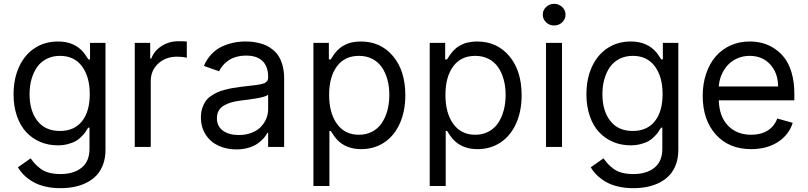

<svg xmlns="http://www.w3.org/2000/svg" viewBox="-20 -770 4233 1006"><path d="M296.9 215.9Q336.6 215.9 371.6 208.6Q406.6 201.3 436.4 185.7Q466.3 170.1 487.4 147Q508.5 123.9 520.6 90.4Q532.7 56.8 532.7 15.6V-545.5H451.7V-458.8H443.2Q425.1 -486.5 417.6 -495.7Q369.3 -552.6 284.1 -552.6Q215.6 -552.6 162.8 -518.5Q110.1 -484.4 80.6 -421.3Q51.1 -358.3 51.1 -275.6Q51.1 -213.1 68.7 -162.1Q86.3 -111.2 117.4 -77.8Q148.4 -44.4 190.7 -26.5Q233 -8.5 282.7 -8.5Q311.8 -8.5 336.6 -15.3Q361.5 -22 376.6 -30.5Q391.7 -39.1 405.7 -53.1Q419.7 -67.1 425.8 -75.6Q431.8 -84.2 439.6 -97.3Q440.3 -98.4 440.9 -99.3Q441.4 -100.1 441.8 -100.9H448.9V9.9Q448.9 75.6 407.5 108.8Q366.1 142 296.9 142Q263.1 142 236.7 134.9Q210.2 127.8 191.4 113.1Q172.6 98.4 164.2 89.3Q155.9 80.3 143.1 62.9Q141.3 60.7 140.6 59.7L73.9 106.5Q87.4 129.3 106.4 147.9Q125.4 166.5 152.2 182.4Q179 198.2 215.9 207Q252.8 215.9 296.9 215.9ZM294 -83.8Q217.3 -83.8 176.1 -136.5Q134.9 -189.3 134.9 -277Q134.9 -319.2 145.1 -355.1Q155.2 -391 174.4 -418.5Q193.5 -446 224.3 -461.6Q255 -477.3 294 -477.3Q369 -477.3 409.6 -422.6Q450.3 -367.9 450.3 -277Q450.3 -185.7 409.6 -134.8Q369 -83.8 294 -83.8Z M686.1 0H769.9V-345.2Q769.9 -400.6 808.9 -436.8Q848 -473 907.7 -473Q936.1 -473 958.8 -467.3V-552.6Q939.6 -554 914.8 -554Q865.8 -554 826.7 -528.8Q787.6 -503.6 772.7 -463.1H767V-545.5H686.1Z M1218.8 12.8Q1252.5 12.8 1281.4 4.4Q1310.4 -3.9 1329.5 -17.6Q1348.7 -31.2 1361.2 -45.3Q1373.6 -59.3 1380.7 -73.9H1384.9V0H1468.8V-359.4Q1468.8 -395.2 1461.1 -424.5Q1453.5 -453.8 1441.2 -473.5Q1429 -493.3 1411.2 -508.2Q1393.5 -523.1 1375.9 -531.2Q1358.3 -539.4 1337.4 -544.4Q1316.4 -549.4 1300.2 -551Q1284.1 -552.6 1267 -552.6Q1234 -552.6 1203.7 -546.3Q1173.3 -540.1 1143.3 -526.3Q1113.3 -512.4 1088.4 -486.5Q1063.6 -460.6 1048.3 -424.7L1127.8 -396.3Q1135.3 -412.3 1146.8 -426.1Q1158.4 -440 1175.4 -452.2Q1192.5 -464.5 1216.8 -471.6Q1241.1 -478.7 1269.9 -478.7Q1326.7 -478.7 1355.8 -449.9Q1384.9 -421.2 1384.9 -367.9V-365.1Q1384.9 -358.3 1383.5 -353.2Q1382.1 -348 1378.4 -343.9Q1374.6 -339.8 1370.7 -337Q1366.8 -334.2 1358.8 -331.9Q1350.9 -329.5 1343.9 -328.1Q1337 -326.7 1324.8 -324.9Q1312.5 -323.2 1302.4 -322.1Q1292.3 -321 1275.2 -319.1Q1258.2 -317.1 1244.3 -315.3Q1218.8 -312.1 1200.3 -308.9Q1181.8 -305.8 1158.4 -299.7Q1134.9 -293.7 1118.3 -286Q1101.6 -278.4 1084.3 -266.3Q1067.1 -254.3 1056.6 -239Q1046.2 -223.7 1039.4 -202.2Q1032.7 -180.8 1032.7 -154.8Q1032.7 -103 1057.7 -64.5Q1082.7 -25.9 1124.6 -6.6Q1166.5 12.8 1218.8 12.8ZM1231.5 -62.5Q1179.7 -62.5 1148.1 -85.4Q1116.5 -108.3 1116.5 -150.6Q1116.5 -173.7 1126.2 -190.5Q1136 -207.4 1154.3 -217.7Q1172.6 -228 1192.8 -233.7Q1213.1 -239.3 1240.1 -242.9Q1332.7 -253.9 1362.2 -263.1Q1380 -268.5 1384.9 -274.1V-197.4Q1384.9 -171.5 1374.8 -147.5Q1364.7 -123.6 1345.9 -104.4Q1327.1 -85.2 1297.2 -73.9Q1267.4 -62.5 1231.5 -62.5Z M1622.2 204.5H1706V-83.8H1713.1Q1732.2 -52.9 1745.4 -39.1Q1792.6 11.4 1872.2 11.4Q1940 11.4 1992.4 -22.9Q2044.7 -57.2 2074.2 -121.6Q2103.7 -186.1 2103.7 -271.3Q2103.7 -399.1 2039.2 -475.9Q1974.8 -552.6 1870.7 -552.6Q1855.1 -552.6 1840.7 -550.6Q1826.3 -548.7 1815.2 -545.8Q1804 -543 1793 -537.5Q1782 -532 1774.5 -527.9Q1767 -523.8 1758.7 -516.2Q1750.4 -508.5 1745.9 -504.3Q1741.5 -500 1735.1 -491.5Q1728.7 -483 1726.4 -479.6Q1724.1 -476.2 1718.9 -468Q1713.8 -459.9 1713.1 -458.8H1703.1V-545.5H1622.2ZM1704.5 -272.7Q1704.5 -366.5 1745 -421.9Q1785.5 -477.3 1860.8 -477.3Q1899.9 -477.3 1930.4 -461.6Q1960.9 -446 1980.3 -418.1Q1999.6 -390.3 2009.8 -353.3Q2019.9 -316.4 2019.9 -272.7Q2019.9 -228.7 2009.6 -190.9Q1999.3 -153.1 1979.9 -124.6Q1960.6 -96.2 1929.9 -80.1Q1899.1 -63.9 1860.8 -63.9Q1786.6 -63.9 1745.6 -120.9Q1704.5 -177.9 1704.5 -272.7Z M2231.5 204.5H2315.3V-83.8H2322.4Q2341.6 -52.9 2354.8 -39.1Q2402 11.4 2481.5 11.4Q2549.4 11.4 2601.7 -22.9Q2654.1 -57.2 2683.6 -121.6Q2713.1 -186.1 2713.1 -271.3Q2713.1 -399.1 2648.6 -475.9Q2584.2 -552.6 2480.1 -552.6Q2464.5 -552.6 2450.1 -550.6Q2435.7 -548.7 2424.5 -545.8Q2413.4 -543 2402.3 -537.5Q2391.3 -532 2383.9 -527.9Q2376.4 -523.8 2368.1 -516.2Q2359.7 -508.5 2355.3 -504.3Q2350.9 -500 2344.5 -491.5Q2338.1 -483 2335.8 -479.6Q2333.5 -476.2 2328.3 -468Q2323.2 -459.9 2322.4 -458.8H2312.5V-545.5H2231.5ZM2313.9 -272.7Q2313.9 -366.5 2354.4 -421.9Q2394.9 -477.3 2470.2 -477.3Q2509.2 -477.3 2539.8 -461.6Q2570.3 -446 2589.7 -418.1Q2609 -390.3 2619.1 -353.3Q2629.3 -316.4 2629.3 -272.7Q2629.3 -228.7 2619 -190.9Q2608.7 -153.1 2589.3 -124.6Q2570 -96.2 2539.2 -80.1Q2508.5 -63.9 2470.2 -63.9Q2396 -63.9 2354.9 -120.9Q2313.9 -177.9 2313.9 -272.7Z M2840.9 0H2924.7V-545.5H2840.9ZM2841.4 -653.1Q2859 -636.4 2883.5 -636.4Q2908 -636.4 2925.6 -653.1Q2943.2 -669.7 2943.2 -693.2Q2943.2 -716.6 2925.6 -733.3Q2908 -750 2883.5 -750Q2859 -750 2841.4 -733.3Q2823.9 -716.6 2823.9 -693.2Q2823.9 -669.7 2841.4 -653.1Z M3298.3 215.9Q3338.1 215.9 3373 208.6Q3408 201.3 3437.9 185.7Q3467.7 170.1 3488.8 147Q3509.9 123.9 3522 90.4Q3534.1 56.8 3534.1 15.6V-545.5H3453.1V-458.8H3444.6Q3426.5 -486.5 3419 -495.7Q3370.7 -552.6 3285.5 -552.6Q3217 -552.6 3164.2 -518.5Q3111.5 -484.4 3082 -421.3Q3052.6 -358.3 3052.6 -275.6Q3052.6 -213.1 3070.1 -162.1Q3087.7 -111.2 3118.8 -77.8Q3149.9 -44.4 3192.1 -26.5Q3234.4 -8.5 3284.1 -8.5Q3313.2 -8.5 3338.1 -15.3Q3362.9 -22 3378 -30.5Q3393.1 -39.1 3407.1 -53.1Q3421.2 -67.1 3427.2 -75.6Q3433.2 -84.2 3441.1 -97.3Q3441.8 -98.4 3442.3 -99.3Q3442.8 -100.1 3443.2 -100.9H3450.3V9.9Q3450.3 75.6 3408.9 108.8Q3367.5 142 3298.3 142Q3264.6 142 3238.1 134.9Q3211.6 127.8 3192.8 113.1Q3174 98.4 3165.7 89.3Q3157.3 80.3 3144.5 62.9Q3142.8 60.7 3142 59.7L3075.3 106.5Q3088.8 129.3 3107.8 147.9Q3126.8 166.5 3153.6 182.4Q3180.4 198.2 3217.3 207Q3254.3 215.9 3298.3 215.9ZM3295.5 -83.8Q3218.8 -83.8 3177.6 -136.5Q3136.4 -189.3 3136.4 -277Q3136.4 -319.2 3146.5 -355.1Q3156.6 -391 3175.8 -418.5Q3195 -446 3225.7 -461.6Q3256.4 -477.3 3295.5 -477.3Q3370.4 -477.3 3411 -422.6Q3451.7 -367.9 3451.7 -277Q3451.7 -185.7 3411 -134.8Q3370.4 -83.8 3295.5 -83.8Z M3916.2 11.4Q3998.2 11.4 4056.1 -26.1Q4114 -63.6 4133.5 -126.4L4052.6 -149.1Q4036.9 -107.2 4001.6 -85.6Q3966.3 -63.9 3916.2 -63.9Q3840.9 -63.9 3794.9 -111.2Q3748.9 -158.4 3746.1 -244.3H4142V-279.8Q4142 -338.8 4128.6 -386Q4115.1 -433.2 4092.5 -463.8Q4070 -494.3 4039.2 -514.7Q4008.5 -535.2 3975.9 -543.9Q3943.2 -552.6 3907.7 -552.6Q3853 -552.6 3807 -531.6Q3761 -510.7 3729.2 -473.4Q3697.4 -436.1 3679.7 -383.3Q3661.9 -330.6 3661.9 -268.5Q3661.9 -141.7 3730.5 -65.2Q3799 11.4 3916.2 11.4ZM3746.1 -316.8Q3748.2 -348.7 3760.5 -377.7Q3772.7 -406.6 3793 -428.8Q3813.2 -451 3843 -464.1Q3872.9 -477.3 3907.7 -477.3Q3974.8 -477.3 4015.8 -432.2Q4056.8 -387.1 4056.8 -316.8Z"/></svg>

Font: Inter-Regular
Style: Regular
Weight: 500
Designer: Rasmus Andersson
Foundry: rsms
Version: ""